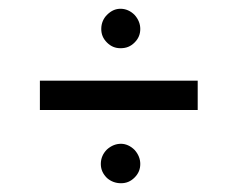

<svg xmlns="http://www.w3.org/2000/svg" viewBox="-20 -532 540 438"><path d="M71 -348V-281H431V-348ZM287 -498C278 -507 267 -512 255 -512C244 -512 234 -508 224 -498C216 -490 211 -479 211 -466C211 -454 215 -444 224 -435C233 -426 243 -422 255 -422C268 -422 278 -426 287 -435C296 -444 300 -454 300 -466C300 -477 296 -488 287 -498ZM287 -190C278 -199 267 -204 256 -204C245 -204 234 -200 224 -191C215 -182 210 -171 210 -158C210 -145 215 -135 224 -126C233 -118 244 -114 256 -114C268 -114 278 -118 287 -127C296 -136 300 -146 300 -158C300 -169 296 -180 287 -190Z"/></svg>

Font: Inconsolatazi4
Style: Regular
Weight: 400
Designer: Raph Levien, Kirill Tkachev
Foundry: Cyreal
Version: Version 1.013